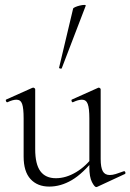

<svg xmlns="http://www.w3.org/2000/svg" viewBox="-20 -751 530 780"><path d="M180 7Q132 7 104 -23.5Q76 -54 76 -115V-270Q76 -311 70 -328.5Q64 -346 47 -346Q32 -346 11 -336Q7 -334 4.5 -340Q2 -346 6 -347L111 -394Q113 -395 115 -395Q117 -395 120 -393Q123 -391 123 -388V-145Q123 -84 144 -55.5Q165 -27 207 -27Q248 -27 289 -51.5Q330 -76 361 -119L366 -108Q317 -46 272 -19.5Q227 7 180 7ZM389 -388V-105Q389 -71 397.5 -55.5Q406 -40 426 -40Q437 -40 450 -44Q463 -48 482 -55Q487 -57 489 -51.5Q491 -46 487 -44L375 8Q373 9 371 9Q364 9 353.5 -11.5Q343 -32 343 -71V-270Q343 -311 336.5 -328.5Q330 -346 313 -346Q298 -346 277 -336Q273 -334 271 -340Q269 -346 273 -347L378 -394Q380 -395 381 -395Q383 -395 386 -393Q389 -391 389 -388ZM231 -474Q230 -471 224.5 -472.5Q219 -474 220 -476L277 -716Q278 -719 286 -722.5Q294 -726 304.5 -728.5Q315 -731 322.5 -731Q330 -731 328 -727Z"/></svg>

Font: Cormorant Infant Light
Style: Regular
Weight: 300
Designer: Christian Thalmann (Catharsis Fonts)
Foundry: Catharsis Fonts
Version: Version 4.001